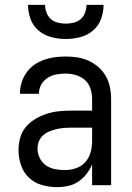

<svg xmlns="http://www.w3.org/2000/svg" viewBox="-20 -760 540 788"><path d="M214 8Q183 8 152.5 -0.5Q122 -9 99.5 -30Q77 -51 66.5 -81.5Q56 -112 56 -143Q56 -168 62.5 -193Q69 -218 85 -237.5Q101 -257 123 -270.5Q145 -284 169 -292Q193 -300 218 -303Q243 -306 269 -306H358V-355Q358 -376 351 -397Q344 -418 328 -432Q312 -446 291 -452Q270 -458 249 -458Q230 -458 211 -454.5Q192 -451 175.5 -440.5Q159 -430 149.5 -413Q140 -396 140 -377V-375H62V-378Q62 -401 69 -422.5Q76 -444 89 -462.5Q102 -481 120.5 -494Q139 -507 160.5 -514.5Q182 -522 204 -525Q226 -528 249 -528Q273 -528 297 -524.5Q321 -521 343 -511Q365 -501 383.5 -485Q402 -469 414 -448Q426 -427 431 -403Q436 -379 436 -355V0H358V-86Q350 -65 335.5 -46.5Q321 -28 302 -15Q283 -2 260 3Q237 8 214 8ZM246 -62Q269 -62 291.5 -69.5Q314 -77 329.5 -94Q345 -111 351.5 -134Q358 -157 358 -180V-236H269Q254 -236 239 -234.5Q224 -233 209.5 -229.5Q195 -226 181 -220Q167 -214 156 -204Q145 -194 139.5 -179.5Q134 -165 134 -150Q134 -130 143 -111.5Q152 -93 168.5 -81.5Q185 -70 205 -66Q225 -62 246 -62ZM250 -600Q220 -600 191 -607.5Q162 -615 139 -634Q116 -653 105.5 -681.5Q95 -710 95 -740H165Q165 -724 171 -708Q177 -692 189 -681.5Q201 -671 217.5 -667Q234 -663 250 -663Q266 -663 282.5 -667Q299 -671 311 -681.5Q323 -692 329 -708Q335 -724 335 -740H405Q405 -710 394.5 -681.5Q384 -653 361 -634Q338 -615 309 -607.5Q280 -600 250 -600Z"/></svg>

Font: Iosevka Fixed
Style: Regular
Weight: 400
Monospace: yes
Designer: Belleve Invis
Foundry: Belleve Invis
Version: Version 33.2.4